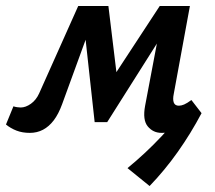

<svg xmlns="http://www.w3.org/2000/svg" viewBox="-43 -438 720 643"><path d="M458 185 384 125Q445 75 498.5 18Q552 -39 598 -103L632 -59Q596 9 552.5 70.5Q509 132 458 185ZM498 7Q470 7 452 -14.5Q434 -36 443 -84L496 -364L543 -388L316 -29H274L238 -357L266 -418H320L352 -154H319L492 -418H593L539 -124Q535 -105 539 -94.5Q543 -84 556 -84Q564 -84 573.5 -88Q583 -92 598 -103L632 -59Q598 -26 564 -9.5Q530 7 498 7ZM57 7Q32 7 12.5 -0.5Q-7 -8 -23 -21L2 -82Q7 -80 14.5 -79Q22 -78 26 -78Q43 -78 60.5 -90.5Q78 -103 88 -125L219 -418H285L165 -89Q153 -56 137 -35Q121 -14 101 -3.5Q81 7 57 7Z"/></svg>

Font: Ysabeau Infant
Style: Bold Italic
Weight: 700
Italic angle: -12°
Designer: Christian Thalmann (Catharsis Fonts)
Version: Version 2.001;gftools[0.9.30]; featfreeze: ss01,ss02,lnum